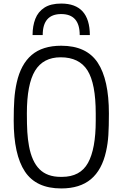

<svg xmlns="http://www.w3.org/2000/svg" viewBox="-20 -1048 689 1079"><path d="M485 -851H428Q428 -969 324 -969Q220 -969 220 -851H163Q163 -902 178.5 -942Q194 -982 229.5 -1005Q265 -1028 324 -1028Q484 -1028 485 -851ZM324 11Q183 11 120 -84Q57 -179 57 -370Q57 -442 60.5 -490.5Q64 -539 74 -584Q97 -687 158 -739Q219 -791 324 -791Q466 -791 529 -696Q592 -601 592 -410Q592 -337 589 -289Q586 -241 576 -197Q553 -93 491 -41Q429 11 324 11ZM328 -54Q431 -54 474.5 -132.5Q518 -211 518 -370V-410Q518 -579 471.5 -652.5Q425 -726 321 -726Q223 -726 177 -650.5Q131 -575 131 -410Q131 -348 133.5 -306.5Q136 -265 143 -227Q159 -140 202 -97Q245 -54 321 -54Z"/></svg>

Font: Tanohe Sans
Style: Regular
Weight: 400
Designer: Village Type and Design LLC & Cristiano Sobral
Foundry: Cooper Hewitt Smithsonian Design Museum
Version: Version 1.00;September 29, 2021;FontCreator 13.0.0.2655 64-b